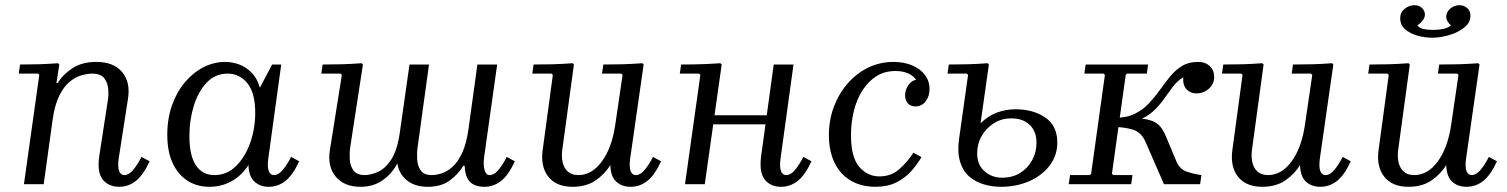

<svg xmlns="http://www.w3.org/2000/svg" viewBox="-20 -708 5794 738"><path d="M524 -105 555 -88Q530 -34 501.5 -12Q473 10 438 10Q397 10 374.5 -18.5Q352 -47 362 -111L394 -319Q398 -341 396 -365.5Q394 -390 380.5 -407.5Q367 -425 334 -425Q316 -425 293 -418.5Q270 -412 247.5 -393.5Q225 -375 207.5 -339.5Q190 -304 182 -246L148 0H72L131 -420L126 -425H52L57 -460Q96 -460 129.5 -461Q163 -462 203 -465L208 -460L197 -389H202Q221 -421 258 -445.5Q295 -470 350 -470Q417 -470 449.5 -431Q482 -392 472 -329L436 -97Q432 -66 438 -50.5Q444 -35 458 -35Q475 -35 491.5 -54.5Q508 -74 524 -105Z M623 -190Q623 -252 641 -303Q659 -354 690.5 -391.5Q722 -429 762 -449.5Q802 -470 845 -470Q872 -470 898.5 -460.5Q925 -451 946.5 -429.5Q968 -408 979 -371L1026 -460H1061L1011 -97Q1007 -66 1013 -50.5Q1019 -35 1033 -35Q1050 -35 1066.5 -54.5Q1083 -74 1099 -105L1130 -88Q1105 -34 1076.5 -12Q1048 10 1013 10Q979 10 957.5 -10.5Q936 -31 935 -74Q910 -34 871 -12Q832 10 785 10Q737 10 700.5 -13.5Q664 -37 643.5 -81.5Q623 -126 623 -190ZM708 -185Q708 -110 733 -72.5Q758 -35 804 -35Q852 -35 887 -69.5Q922 -104 941.5 -158.5Q961 -213 961 -274Q961 -351 931 -388Q901 -425 855 -425Q807 -425 774.5 -390.5Q742 -356 725 -301.5Q708 -247 708 -185Z M1928 -105 1959 -88Q1934 -34 1905.5 -12Q1877 10 1842 10Q1819 10 1802 2Q1785 -6 1776 -24Q1767 -42 1766 -71H1761Q1742 -39 1709 -14.5Q1676 10 1624 10Q1575 10 1544.5 -14.5Q1514 -39 1507 -80Q1488 -42 1452 -16Q1416 10 1366 10Q1303 10 1270.5 -29Q1238 -68 1248 -131L1294 -420L1289 -425H1215L1220 -460Q1259 -460 1294.5 -461Q1330 -462 1370 -465L1375 -460L1326 -141Q1323 -120 1324.5 -95Q1326 -70 1339 -52.5Q1352 -35 1382 -35Q1403 -35 1431 -46.5Q1459 -58 1483 -93.5Q1507 -129 1517 -200L1554 -460H1629L1585 -141Q1582 -120 1583.5 -95Q1585 -70 1597.5 -52.5Q1610 -35 1640 -35Q1656 -35 1677 -41.5Q1698 -48 1719 -66.5Q1740 -85 1756.5 -120.5Q1773 -156 1781 -214L1815 -460H1891L1841 -105Q1837 -74 1842.5 -54.5Q1848 -35 1862 -35Q1879 -35 1895.5 -54.5Q1912 -74 1928 -105Z M2490 -105 2521 -88Q2496 -34 2467.5 -12Q2439 10 2404 10Q2370 10 2348.5 -10Q2327 -30 2326 -74Q2306 -40 2270 -15Q2234 10 2181 10Q2118 10 2087.5 -29Q2057 -68 2066 -132L2105 -420L2100 -425H2026L2031 -460Q2070 -460 2105.5 -461Q2141 -462 2181 -465L2186 -460L2141 -130Q2138 -107 2142.5 -85Q2147 -63 2162 -49Q2177 -35 2203 -35Q2255 -35 2293.5 -87.5Q2332 -140 2345 -229L2373 -420L2368 -425H2294L2299 -460Q2338 -460 2373.5 -461Q2409 -462 2449 -465L2454 -460L2402 -97Q2398 -66 2404 -50.5Q2410 -35 2424 -35Q2441 -35 2457.5 -54.5Q2474 -74 2490 -105Z M2613 0 2672 -420 2667 -425H2593L2598 -460Q2624 -460 2648.5 -460.5Q2673 -461 2698 -462Q2723 -463 2749 -465L2754 -460L2689 0ZM2681 -230 2686 -265H2994L2989 -230ZM3068 -105 3099 -88Q3074 -34 3045.5 -12Q3017 10 2982 10Q2941 10 2919 -18.5Q2897 -47 2906 -111L2954 -460H3030L2980 -97Q2976 -66 2982 -50.5Q2988 -35 3002 -35Q3019 -35 3035.5 -54.5Q3052 -74 3068 -105Z M3344 10Q3304 10 3271 -3.5Q3238 -17 3214.5 -42.5Q3191 -68 3178.5 -105Q3166 -142 3166 -188Q3166 -246 3185 -297Q3204 -348 3238 -387Q3272 -426 3317 -448Q3362 -470 3414 -470Q3455 -470 3486.5 -456.5Q3518 -443 3535.5 -419.5Q3553 -396 3553 -366Q3553 -338 3538 -318.5Q3523 -299 3499 -299Q3480 -299 3469.5 -311Q3459 -323 3459 -342Q3459 -365 3474 -384Q3489 -403 3514 -403Q3534 -403 3539.5 -391Q3545 -379 3545 -365L3515 -358Q3515 -381 3503.5 -398.5Q3492 -416 3471.5 -425.5Q3451 -435 3422 -435Q3380 -435 3348.5 -415Q3317 -395 3295 -360.5Q3273 -326 3262 -281.5Q3251 -237 3251 -189Q3251 -104 3282.5 -67Q3314 -30 3360 -30Q3406 -30 3437.5 -58.5Q3469 -87 3491 -121L3522 -104Q3505 -75 3481.5 -49Q3458 -23 3424.5 -6.5Q3391 10 3344 10Z M3827 10Q3793 10 3761 0.5Q3729 -9 3705 -30Q3681 -51 3670 -87.5Q3659 -124 3667 -178L3701 -420L3696 -425H3622L3627 -460Q3666 -460 3701 -461Q3736 -462 3776 -465L3781 -460L3749 -234Q3778 -263 3812.5 -275.5Q3847 -288 3883 -288Q3951 -288 3997.5 -256.5Q4044 -225 4044 -160Q4044 -110 4014.5 -71.5Q3985 -33 3936 -11.5Q3887 10 3827 10ZM3832 -25Q3872 -25 3901.5 -43.5Q3931 -62 3947.5 -92.5Q3964 -123 3964 -160Q3964 -203 3938 -228Q3912 -253 3867 -253Q3830 -253 3800.5 -234.5Q3771 -216 3753.5 -185.5Q3736 -155 3736 -118Q3736 -75 3764 -50Q3792 -25 3832 -25Z M4254 -40 4259 -35H4333L4328 0H4088L4093 -35H4169L4174 -40L4227 -420L4222 -425H4148L4153 -460H4393L4388 -425H4312L4307 -420ZM4454 0 4383 -163Q4367 -200 4333.5 -210Q4300 -220 4259 -220L4264 -255H4294Q4348 -255 4379.5 -250.5Q4411 -246 4429.5 -231.5Q4448 -217 4461 -185L4502 -87Q4515 -57 4542.5 -48Q4570 -39 4598 -35L4593 0ZM4585 -470Q4613 -470 4630 -454Q4647 -438 4647 -412Q4647 -386 4627 -367.5Q4607 -349 4578 -349Q4556 -349 4541 -364.5Q4526 -380 4528 -411Q4504 -396 4487 -373Q4470 -350 4452.5 -325.5Q4435 -301 4411.5 -279.5Q4388 -258 4352 -244.5Q4316 -231 4260 -231L4264 -255Q4310 -255 4341.5 -270.5Q4373 -286 4396 -310.5Q4419 -335 4438.5 -362.5Q4458 -390 4478 -414.5Q4498 -439 4523.5 -454.5Q4549 -470 4585 -470Z M5141 -105 5172 -88Q5147 -34 5118.5 -12Q5090 10 5055 10Q5021 10 4999.5 -10Q4978 -30 4977 -74Q4957 -40 4921 -15Q4885 10 4832 10Q4769 10 4738.5 -29Q4708 -68 4717 -132L4756 -420L4751 -425H4677L4682 -460Q4721 -460 4756.5 -461Q4792 -462 4832 -465L4837 -460L4792 -130Q4789 -107 4793.5 -85Q4798 -63 4813 -49Q4828 -35 4854 -35Q4906 -35 4944.5 -87.5Q4983 -140 4996 -229L5024 -420L5019 -425H4945L4950 -460Q4989 -460 5024.5 -461Q5060 -462 5100 -465L5105 -460L5053 -97Q5049 -66 5055 -50.5Q5061 -35 5075 -35Q5092 -35 5108.5 -54.5Q5125 -74 5141 -105Z M5703 -105 5734 -88Q5709 -34 5680.5 -12Q5652 10 5617 10Q5583 10 5561.5 -10Q5540 -30 5539 -74Q5519 -40 5483 -15Q5447 10 5394 10Q5331 10 5300.5 -29Q5270 -68 5279 -132L5318 -420L5313 -425H5239L5244 -460Q5283 -460 5318.5 -461Q5354 -462 5394 -465L5399 -460L5354 -130Q5351 -107 5355.5 -85Q5360 -63 5375 -49Q5390 -35 5416 -35Q5468 -35 5506.5 -87.5Q5545 -140 5558 -229L5586 -420L5581 -425H5507L5512 -460Q5551 -460 5586.5 -461Q5622 -462 5662 -465L5667 -460L5615 -97Q5611 -66 5617 -50.5Q5623 -35 5637 -35Q5654 -35 5670.5 -54.5Q5687 -74 5703 -105ZM5362 -639Q5362 -660 5379 -674Q5396 -688 5417 -688Q5435 -688 5446 -677Q5457 -666 5457 -652Q5457 -639 5446.5 -627Q5436 -615 5428 -610Q5436 -600 5451.5 -596.5Q5467 -593 5489 -593Q5510 -593 5528.5 -597Q5547 -601 5557 -611Q5550 -616 5544.5 -625Q5539 -634 5539 -643Q5539 -662 5554.5 -675Q5570 -688 5590 -688Q5607 -688 5619.5 -677Q5632 -666 5632 -648Q5632 -621 5608 -602Q5584 -583 5550 -573Q5516 -563 5485 -563Q5457 -563 5428.5 -571Q5400 -579 5381 -595.5Q5362 -612 5362 -639Z"/></svg>

Font: Brygada 1918
Style: Italic
Weight: 400
Italic angle: -8°
Designer: Mateusz Machalski | Borys Kosmynka | Przemek Hoffer
Foundry: NIEPODLEGLA 2018
Version: Version 3.006